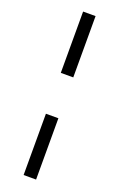

<svg xmlns="http://www.w3.org/2000/svg" viewBox="-178 -798 660 1042"><g transform="rotate(20 152.0 -277.0)"><path d="M109 -395V-749H181V-395ZM109 195V-159H181V195Z"/></g></svg>

Font: Piazzolla Thin ExtraBold
Style: Italic
Weight: 800
Italic angle: -11.3°
Version: Version 2.005